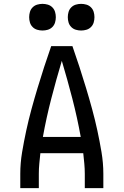

<svg xmlns="http://www.w3.org/2000/svg" viewBox="-20 -974 640 994"><path d="M85 0V-74Q85 -130 94.5 -186.5Q104 -243 116 -298.5Q128 -354 143 -409Q158 -464 174.5 -518.5Q191 -573 208.5 -627Q226 -681 245 -735H355Q374 -681 391.5 -627Q409 -573 425.5 -518.5Q442 -464 457 -409Q472 -354 484 -298.5Q496 -243 505.5 -186.5Q515 -130 515 -74V0H419V-74Q419 -100 416.5 -127Q414 -154 411 -181H189Q186 -154 183.5 -127Q181 -100 181 -74V0ZM202 -265H398Q380 -365 354.5 -463.5Q329 -562 300 -659Q271 -562 245.5 -463.5Q220 -365 202 -265ZM400 -816Q386 -816 372.5 -820Q359 -824 349 -834Q339 -844 335 -857.5Q331 -871 331 -885Q331 -899 335 -912.5Q339 -926 349 -936Q359 -946 372.5 -950Q386 -954 400 -954Q414 -954 427.5 -950Q441 -946 451 -936Q461 -926 465 -912.5Q469 -899 469 -885Q469 -871 465 -857.5Q461 -844 451 -834Q441 -824 427.5 -820Q414 -816 400 -816ZM200 -816Q186 -816 172.5 -820Q159 -824 149 -834Q139 -844 135 -857.5Q131 -871 131 -885Q131 -899 135 -912.5Q139 -926 149 -936Q159 -946 172.5 -950Q186 -954 200 -954Q214 -954 227.5 -950Q241 -946 251 -936Q261 -926 265 -912.5Q269 -899 269 -885Q269 -871 265 -857.5Q261 -844 251 -834Q241 -824 227.5 -820Q214 -816 200 -816Z"/></svg>

Font: Iosevka Curly Medium Extended
Style: Regular
Weight: 500
Width: 7
Monospace: yes
Designer: Belleve Invis
Foundry: Belleve Invis
Version: Version 11.1.0; ttfautohint (v1.8.3)